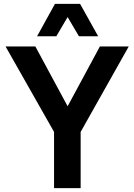

<svg xmlns="http://www.w3.org/2000/svg" viewBox="-20 -974 695 994"><path d="M330.1 -885.7Q344.7 -861.3 388.7 -786.1Q414.1 -786.1 488.3 -786.1Q464.8 -828.1 394.5 -954.1Q388.7 -954.1 370.1 -954.1Q343.8 -954.1 264.6 -954.1Q242.2 -912.1 171.9 -786.1Q196.3 -786.1 271.5 -786.1Q286.1 -810.5 330.1 -885.7ZM497.1 -733.4Q455.1 -655.3 330.1 -423.8Q288.1 -501 163.1 -733.4Q124 -733.4 8.8 -733.4Q71.3 -622.1 259.8 -291Q259.8 -217.8 259.8 0Q293.9 0 397.5 0Q397.5 -72.3 397.5 -291Q459 -401.4 646.5 -733.4Q608.4 -733.4 497.1 -733.4Z"/></svg>

Font: BM-Biotif
Style: Bold
Weight: 400
Designer: Deni Anggara
Version: Version 1.000;PS 001.000;hotconv 1.0.88;makeotf.lib2.5.64776